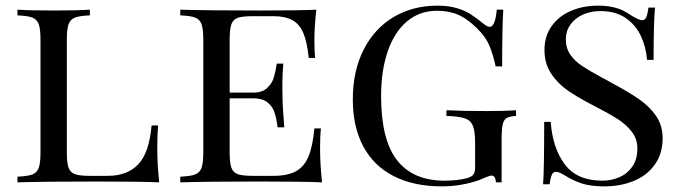

<svg xmlns="http://www.w3.org/2000/svg" viewBox="-20 -642 2405 676"><path d="M215.3 -502V-106Q215.3 -68.4 221.4 -51.5Q227.5 -34.7 243.9 -28.8Q260.3 -22.9 296.4 -22.9H359.4Q428.7 -22.9 467 -63.7Q505.4 -104.5 513.7 -200.2H536.6Q533.7 -168.9 533.7 -118.2Q533.7 -65.4 540.5 0Q475.6 -2.9 321.3 -2.9Q136.7 -2.9 41.5 0V-20Q77.6 -21.5 94 -27.8Q110.4 -34.2 116.5 -51.3Q122.6 -68.4 122.6 -106V-502Q122.6 -539.6 116.5 -556.6Q110.4 -573.7 94 -580.1Q77.6 -586.4 41.5 -587.9V-607.9Q83 -605 169.4 -605Q250.5 -605 296.4 -607.9V-587.9Q260.3 -586.4 243.9 -580.1Q227.5 -573.7 221.4 -556.6Q215.3 -539.6 215.3 -502Z M1113.8 0Q1048.8 -2.9 894.5 -2.9Q710 -2.9 614.7 0V-20Q650.9 -21.5 667.2 -27.8Q683.6 -34.2 689.7 -51.3Q695.8 -68.4 695.8 -106V-502Q695.8 -539.6 689.7 -556.6Q683.6 -573.7 667.2 -580.1Q650.9 -586.4 614.7 -587.9V-607.9Q710 -605 894.5 -605Q1034.7 -605 1093.8 -607.9Q1086.9 -547.9 1086.9 -500Q1086.9 -460.9 1089.8 -438H1066.9Q1061.5 -493.7 1048.1 -525.4Q1034.7 -557.1 1009.5 -571Q984.4 -585 942.9 -585H869.6Q833.5 -585 817.1 -579.3Q800.8 -573.7 794.7 -556.6Q788.6 -539.6 788.6 -502V-315.9H871.6Q903.3 -315.9 920.7 -332.3Q938 -348.6 943.8 -368.4Q949.7 -388.2 954.6 -418H977.5Q974.1 -378.9 974.1 -343.8L974.6 -306.2Q974.6 -266.1 981 -193.8H957.5Q953.6 -224.6 946.5 -246.1Q939.5 -267.6 921.6 -281.7Q903.8 -295.9 871.6 -295.9H788.6V-106Q788.6 -68.4 794.7 -51.5Q800.8 -34.7 817.1 -28.8Q833.5 -22.9 869.6 -22.9H942.9Q992.2 -22.9 1021.5 -38.8Q1050.8 -54.7 1065.9 -90.6Q1081.1 -126.5 1086.9 -189.9H1109.9Q1106.9 -163.1 1106.9 -118.2Q1106.9 -65.4 1113.8 0Z M1684.1 -557.1Q1696.3 -547.4 1704.1 -547.4Q1723.6 -547.4 1729 -607.9H1752Q1748 -550.8 1748 -408.2H1725.1Q1716.8 -446.3 1705.6 -475.1Q1694.3 -503.9 1674.8 -525.9Q1641.6 -564 1605.5 -584Q1569.3 -604 1518.1 -604Q1458 -604 1413.8 -567.4Q1369.6 -530.8 1345.7 -462.9Q1321.8 -395 1321.8 -303.2Q1321.8 -149.9 1377.9 -77.9Q1434.1 -5.9 1544.9 -5.9Q1589.8 -5.9 1622.1 -14.2Q1639.6 -18.6 1646.2 -27.1Q1652.8 -35.6 1652.8 -51.8V-138.2Q1652.8 -179.7 1645 -199Q1637.2 -218.3 1616.7 -225.3Q1596.2 -232.4 1551.8 -233.9V-253.9Q1606 -251 1692.9 -251Q1760.7 -251 1796.9 -253.9V-233.9Q1773.9 -232.4 1763.7 -226.3Q1753.4 -220.2 1749.8 -203.1Q1746.1 -186 1746.1 -147.9V0H1726.1Q1724.6 -23.9 1710.9 -23.9Q1704.1 -23.9 1687.5 -16.6Q1670.9 -9.3 1667 -7.8Q1602.5 14.2 1536.1 14.2Q1436.5 14.2 1366 -22Q1295.4 -58.1 1258.8 -127Q1222.2 -195.8 1222.2 -292Q1222.2 -391.6 1260 -466.6Q1297.9 -541.5 1365.5 -581.8Q1433.1 -622.1 1520 -622.1Q1559.1 -622.1 1587.9 -613.5Q1616.7 -605 1637.2 -591.8Q1657.7 -578.6 1684.1 -557.1Z M2207 -585Q2230.5 -570.8 2241.2 -570.8Q2250.5 -570.8 2255.4 -581.5Q2260.3 -592.3 2263.2 -615.2H2286.1Q2281.2 -563 2281.2 -431.2H2258.3Q2254.4 -477.1 2236.1 -515.9Q2217.8 -554.7 2182.4 -578.9Q2147 -603 2094.2 -603Q2059.1 -603 2031.2 -590.1Q2003.4 -577.1 1987.8 -554.7Q1972.2 -532.2 1972.2 -503.9Q1972.2 -472.7 1987.8 -450Q2003.4 -427.2 2027.8 -410.9Q2052.2 -394.5 2097.7 -369.6Q2119.6 -358.4 2129.9 -352.1Q2191.9 -319.3 2229.7 -293Q2267.6 -266.6 2290.3 -233.2Q2313 -199.7 2313 -155.8Q2313 -101.1 2285.6 -62.7Q2258.3 -24.4 2211.7 -5.1Q2165 14.2 2107.9 14.2Q2060.1 14.2 2029.3 4.2Q1998.5 -5.9 1971.2 -22.9Q1948.7 -37.1 1937 -37.1Q1927.7 -37.1 1922.9 -26.6Q1918 -16.1 1915 6.8H1892.1Q1896 -42 1896 -212.9H1918.9Q1925.8 -120.1 1968.8 -63Q2011.7 -5.9 2101.1 -5.9Q2132.8 -5.9 2160.9 -18.1Q2189 -30.3 2206.5 -55.7Q2224.1 -81.1 2224.1 -119.1Q2224.1 -152.3 2204.8 -177.7Q2185.5 -203.1 2153.8 -223.4Q2122.1 -243.7 2064.9 -272.9Q2011.7 -300.3 1976.3 -325.4Q1940.9 -350.6 1918.9 -385.3Q1897 -419.9 1897 -465.8Q1897 -515.6 1922.9 -551Q1948.7 -586.4 1991.5 -604.2Q2034.2 -622.1 2085 -622.1Q2115.7 -622.1 2137.9 -616.9Q2160.2 -611.8 2174.8 -604.2Q2189.5 -596.7 2207 -585Z"/></svg>

Font: TypoPRO Playfair Display SC
Style: Regular
Weight: 400
Designer: Claus Eggers Sørensen
Foundry: Claus Eggers Sørensen
Version: Version 1.004;PS 001.004;hotconv 1.0.70;makeotf.lib2.5.58329